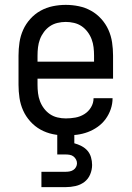

<svg xmlns="http://www.w3.org/2000/svg" viewBox="-20 -548 540 788"><path d="M250 8Q223 8 196.5 2.5Q170 -3 146.5 -16Q123 -29 104.5 -49.5Q86 -70 75 -94.5Q64 -119 60 -146Q56 -173 56 -200V-320Q56 -347 60 -374Q64 -401 75 -425.5Q86 -450 104.5 -470.5Q123 -491 146.5 -504Q170 -517 196.5 -522.5Q223 -528 250 -528Q277 -528 303.5 -522.5Q330 -517 353.5 -504Q377 -491 395.5 -470.5Q414 -450 425 -425.5Q436 -401 440 -374Q444 -347 444 -320V-225H134V-200Q134 -183 136 -166Q138 -149 144 -133Q150 -117 160.5 -103Q171 -89 185 -79.5Q199 -70 216 -66Q233 -62 250 -62Q270 -62 289.5 -65.5Q309 -69 326 -79.5Q343 -90 353.5 -107.5Q364 -125 364 -145H442Q442 -122 434.5 -100Q427 -78 413.5 -59.5Q400 -41 381 -27.5Q362 -14 340.5 -6Q319 2 296 5Q273 8 250 8ZM366 -295V-320Q366 -337 364 -354Q362 -371 356 -387Q350 -403 339.5 -417Q329 -431 315 -440.5Q301 -450 284 -454Q267 -458 250 -458Q233 -458 216 -454Q199 -450 185 -440.5Q171 -431 160.5 -417Q150 -403 144 -387Q138 -371 136 -354Q134 -337 134 -320V-295ZM150 220V157H250Q258 157 266 155.5Q274 154 281 149.5Q288 145 292 137.5Q296 130 296 122Q296 114 292 106.5Q288 99 281.5 94Q275 89 266.5 87.5Q258 86 250 86H215V0H285V40Q300 44 314.5 51.5Q329 59 339 70.5Q349 82 353.5 97.5Q358 113 358 129Q358 149 350 168Q342 187 326 199Q310 211 290 215.5Q270 220 250 220Z"/></svg>

Font: Iosevka
Style: Regular
Weight: 400
Monospace: yes
Designer: Belleve Invis
Foundry: Belleve Invis
Version: Version 33.2.3; ttfautohint (v1.8.4)